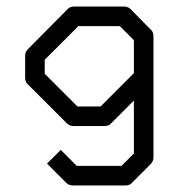

<svg xmlns="http://www.w3.org/2000/svg" viewBox="-20 -498 580 588"><path d="M390 -190 321 -121Q314 -112 300 -112H205Q193 -112 184 -121L66 -239Q57 -246 57 -260V-327Q57 -339 66 -348L187 -470Q193.5 -478 208 -478H359Q372 -478 380 -470L441 -408Q450 -401 450 -387V-16Q450 -4 441 5L385 61Q378 70 364 70H203Q191 70 182 61L124 3L166 -39L215 10H352L390 -28ZM390 -274V-375L347 -418H220L117 -315V-272L217 -172H288Z"/></svg>

Font: ibm3270
Style: Regular
Weight: 400
Monospace: yes
Version: Version 2.0.3